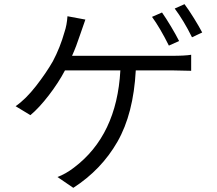

<svg xmlns="http://www.w3.org/2000/svg" viewBox="-20 -846 1040 922"><path d="M840 -649 791 -627Q748 -713 710 -765L758 -786Q777 -759 801 -719Q825 -679 840 -649ZM951 -690 902 -667Q863 -746 819 -805L866 -826Q887 -798 912 -757.5Q937 -717 951 -690ZM366 -683Q346 -622 326 -578H806Q869 -578 898 -583V-506L806 -508H632Q621 -300 544 -165.5Q467 -31 332 56L256 4Q296 -11 335 -41Q541 -196 558 -508H292Q261 -449 214.5 -388.5Q168 -328 126 -293L55 -336Q104 -370 153 -433Q202 -496 234 -552Q269 -618 290 -693Q301 -725 304 -768L390 -752Z"/></svg>

Font: Sinter Normal
Style: Regular
Weight: 350
Foundry: Adobe & rsms
Version: Version 1.000